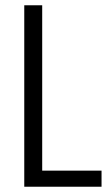

<svg xmlns="http://www.w3.org/2000/svg" viewBox="-20 -708 419 728"><path d="M72 0V-688H140V-61H365V0Z"/></svg>

Font: Saira Condensed
Style: Regular
Weight: 400
Width: 3
Designer: Hector Gatti with collaboration of the Omnibus-Type team
Foundry: Omnibus-Type
Version: Version 1.101